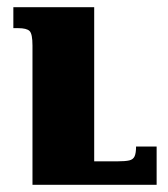

<svg xmlns="http://www.w3.org/2000/svg" viewBox="-20 -512 465 532"><path d="M414 -106V0H70V-386Q70 -418 62 -426Q54 -434 30 -434H17V-492H241V-65H306Q327 -65 338 -67.5Q349 -70 353 -79Q357 -88 357 -106Z"/></svg>

Font: Noto Serif Armenian ExtraBold
Style: Regular
Weight: 800
Version: Version 2.007